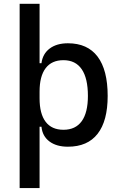

<svg xmlns="http://www.w3.org/2000/svg" viewBox="-20 -752 626 997"><path d="M82 224.6V-732.4H185.5V224.6ZM332.5 9.8Q272.9 9.8 236.6 -17.6Q200.2 -44.9 195.3 -93.8H150.4L185.5 -241.2Q185.5 -161.1 217 -119.6Q248.5 -78.1 309.6 -78.1Q372.1 -78.1 404.3 -122.6Q436.5 -167 436.5 -253.9Q436.5 -345.7 404.3 -392.6Q372.1 -439.5 309.6 -439.5Q248.5 -439.5 217 -397.9Q185.5 -356.4 185.5 -276.4L150.4 -423.8H195.3Q201.7 -472.7 238 -500Q274.4 -527.3 332.5 -527.3Q434.6 -527.3 486.8 -458Q539.1 -388.7 539.1 -253.9Q539.1 -124 486.8 -57.1Q434.6 9.8 332.5 9.8Z"/></svg>

Font: Cascadia Code
Style: Regular
Weight: 400
Designer: Aaron Bell
Foundry: Saja Typeworks
Version: Version 2404.023